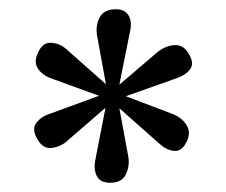

<svg xmlns="http://www.w3.org/2000/svg" viewBox="-20 -802 489 415"><path d="M218 -407Q196 -407 189 -422Q182 -437 186 -456L208 -569L127 -499Q114 -486 93.5 -482.5Q73 -479 61 -501Q48 -523 58.5 -536.5Q69 -550 85 -555L194 -595L95 -631Q71 -639 61.5 -654.5Q52 -670 64 -692Q74 -711 91.5 -709.5Q109 -708 122 -697L209 -620L190 -724Q186 -747 195.5 -764.5Q205 -782 230 -782Q250 -782 258 -768.5Q266 -755 261 -734L238 -619L320 -689Q337 -703 357 -704.5Q377 -706 389 -684Q400 -665 391 -652.5Q382 -640 362 -633L252 -594L352 -556Q372 -549 383 -532Q394 -515 382 -493Q372 -474 355.5 -476Q339 -478 325 -491L238 -568L257 -465Q261 -445 252.5 -426Q244 -407 218 -407Z"/></svg>

Font: Literata 12pt
Style: Regular
Weight: 400
Designer: Latin by Veronika Burian and Jose Scaglione. Greek by Irene Vlachou. Cyrillic by Vera Evstafieva.
Foundry: TypeTogether
Version: Version 3.002